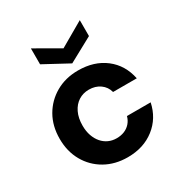

<svg xmlns="http://www.w3.org/2000/svg" viewBox="-173 -863 952 1003"><g transform="rotate(-30 302.5 -361.0)"><path d="M310 12Q234 12 175 -21.5Q116 -55 82.5 -114Q49 -173 49 -249Q49 -326 82.5 -384.5Q116 -443 175 -477Q234 -511 310 -511Q407 -511 472.5 -460.5Q538 -410 556 -322H413Q404 -356 376 -376Q348 -396 309 -396Q274 -396 246.5 -378.5Q219 -361 203 -328Q187 -295 187 -249Q187 -215 196.5 -188Q206 -161 222.5 -142Q239 -123 261 -113Q283 -103 309 -103Q335 -103 356 -111.5Q377 -120 392 -137Q407 -154 413 -177H556Q538 -91 472 -39.5Q406 12 310 12ZM303 -558 155 -638V-734L303 -649L450 -734V-638Z"/></g></svg>

Font: DM Sans 20pt
Style: Bold
Weight: 700
Version: Version 4.004;gftools[0.9.30]